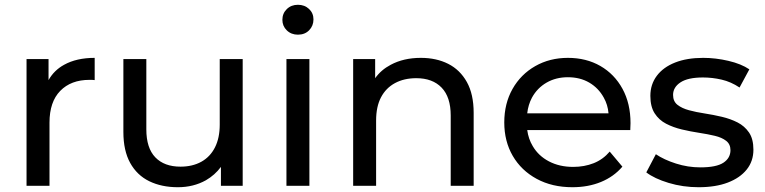

<svg xmlns="http://www.w3.org/2000/svg" viewBox="-20 -777 3200 803"><path d="M91 0V-530H183V-442Q206 -483 248 -506Q300 -535 376 -535V-442Q370 -443 364.5 -443Q359 -443 354 -443Q277 -443 232 -397Q187 -351 187 -264V0Z M724 6Q656 6 604.5 -19Q553 -44 524.5 -95.5Q496 -147 496 -225V-530H592V-236Q592 -158 629.5 -119Q667 -80 735 -80Q785 -80 822 -100.5Q859 -121 879 -160.5Q899 -200 899 -256V-530H995V0H904V-79Q879 -45 841 -23Q789 6 724 6Z M1178 0V-530H1274V0ZM1226 -632Q1198 -632 1179.5 -650Q1161 -668 1161 -694Q1161 -721 1179.5 -739Q1198 -757 1226 -757Q1254 -757 1272.5 -739.5Q1291 -722 1291 -696Q1291 -669 1273 -650.5Q1255 -632 1226 -632Z M1740 -535Q1805 -535 1854.5 -510Q1904 -485 1932.5 -434Q1961 -383 1961 -305V0H1865V-294Q1865 -371 1827 -410.5Q1789 -450 1721 -450Q1670 -450 1632 -429.5Q1594 -409 1573.5 -370Q1553 -331 1553 -273V0H1457V-530H1549V-450Q1574 -485 1614 -506Q1668 -535 1740 -535Z M2374 6Q2289 6 2224.5 -29Q2160 -64 2124.5 -125Q2089 -186 2089 -265Q2089 -344 2123.5 -405Q2158 -466 2218.5 -500.5Q2279 -535 2355 -535Q2432 -535 2491 -501Q2550 -467 2583.5 -405.5Q2617 -344 2617 -262Q2617 -256 2616.5 -248Q2616 -240 2616 -233H2185Q2190 -196 2208 -166Q2232 -125 2276 -102Q2320 -79 2377 -79Q2424 -79 2463 -94.5Q2502 -110 2530 -143L2583 -80Q2547 -38 2493.5 -16Q2440 6 2374 6ZM2525 -303Q2522 -339 2505 -369Q2483 -409 2444.5 -431.5Q2406 -454 2355 -454Q2305 -454 2266 -431.5Q2227 -409 2205 -369Q2189 -339 2185 -303Z M2902 6Q2836 6 2776.5 -12Q2717 -30 2683 -56L2723 -132Q2757 -109 2807 -93Q2857 -77 2909 -77Q2976 -77 3005.5 -96.5Q3035 -116 3035 -149Q3035 -174 3017 -188Q2999 -202 2969.5 -209Q2940 -216 2904 -221.5Q2868 -227 2832 -235.5Q2796 -244 2766 -259.5Q2736 -275 2718 -303Q2700 -331 2700 -376Q2700 -424 2727 -460Q2754 -496 2803.5 -515.5Q2853 -535 2921 -535Q2973 -535 3026.5 -522.5Q3080 -510 3114 -487L3073 -411Q3037 -435 2998 -444Q2959 -453 2920 -453Q2857 -453 2826 -432.5Q2795 -412 2795 -380Q2795 -353 2813.5 -338.5Q2832 -324 2861.5 -316Q2891 -308 2927 -302.5Q2963 -297 2999 -288.5Q3035 -280 3064.5 -265Q3094 -250 3112.5 -223Q3131 -196 3131 -151Q3131 -103 3103 -68Q3075 -33 3024 -13.5Q2973 6 2902 6Z"/></svg>

Font: Montserrat Z Med
Style: Regular
Weight: 500
Designer: Julieta Ulanovsky
Foundry: Julieta Ulanovsky
Version: Version 8.000